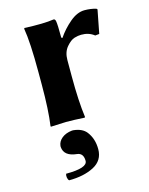

<svg xmlns="http://www.w3.org/2000/svg" viewBox="-106 -506 632 817"><g transform="rotate(-15 210.5 -98.0)"><path d="M98.1 97.2V92.8Q100.1 72.8 117.4 58.8Q134.8 44.9 162.1 42H168Q207 45.9 225.1 68.8Q250 101.1 250 147Q250 196.8 205.6 220Q161.1 243.2 96.2 243.2Q91.3 239.3 89.6 229.7Q87.9 220.2 90.8 212.9Q185.1 212.9 185.1 181.2Q185.1 147 157.2 144Q101.1 138.2 98.1 97.2ZM225.1 -349.1Q249 -384.3 281.5 -411.6Q314 -439 346.2 -439Q373 -439 397 -432.1L400.9 -428.2L380.9 -325.2L362.8 -323.2Q338.9 -342.3 305.2 -341.8Q292 -341.8 275.4 -336.9Q258.8 -332 240 -310.1Q221.2 -288.1 221.2 -252.9V-180.2Q221.2 -71.3 231 0L229 2.9Q181.2 0 147 0L80.1 2.9L79.1 0Q88.9 -67.9 88.9 -180.2V-234.9Q88.9 -367.7 78.1 -429.2L80.1 -432.1Q165 -428.2 209 -435.1Q215.8 -435.1 217.8 -424.8Q220.7 -409.2 220.7 -352.1Z"/></g></svg>

Font: Linux Biolinum O
Style: Bold
Weight: 700
Designer: Philipp H. Poll
Foundry: Philipp H. Poll
Version: Version 1.3.2